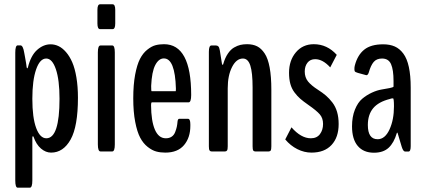

<svg xmlns="http://www.w3.org/2000/svg" viewBox="-20 -702 1967 890"><path d="M62 168Q50.8 168 50.8 134.3V-457.5Q50.8 -491.7 62 -491.7H74.7Q86.9 -491.7 92.3 -457.5Q92.8 -455.1 95.7 -439.2Q98.6 -423.3 101.1 -408.2Q103.5 -393.1 103.5 -390.6Q104.5 -385.3 106.4 -385.3Q107.9 -385.3 109.4 -389.6Q123 -444.8 152.1 -470.7Q181.2 -496.6 214.4 -496.6Q233.9 -496.6 251.7 -488Q269.5 -479.5 286.1 -460.4Q302.7 -441.4 314.9 -413.3Q327.1 -385.3 334.2 -343Q341.3 -300.8 341.3 -249Q341.3 -116.2 307.4 -55.4Q273.4 5.4 216.8 5.4Q191.9 5.4 169.9 -13.4Q147.9 -32.2 135.7 -67.4Q134.8 -70.3 132.8 -70.3Q129.9 -70.3 129.9 -64V134.3Q129.9 168 118.2 168ZM194.8 -61Q255.9 -61 255.9 -244.1Q255.9 -331.5 239 -381.1Q222.2 -430.7 194.3 -430.7Q165 -430.7 147.5 -380.4Q129.9 -330.1 129.9 -244.1Q129.9 -156.2 147.7 -108.6Q165.5 -61 194.8 -61Z M445.8 0Q433.6 0 433.6 -32.7V-459Q433.6 -491.2 445.8 -491.2H500.5Q512.2 -491.2 512.2 -459V-32.7Q512.2 0 500.5 0ZM443.8 -566.9Q431.6 -566.9 431.6 -593.3V-656.2Q431.6 -682.1 443.8 -682.1H502Q514.2 -682.1 514.2 -656.2V-593.3Q514.2 -566.9 502 -566.9Z M862.3 -118.2Q862.3 -64 833 -29.3Q803.7 5.4 746.1 5.4Q723.1 5.4 704.1 0.2Q685.1 -4.9 664.6 -21Q644 -37.1 629.9 -63.7Q615.7 -90.3 606.7 -137Q597.7 -183.6 597.7 -246.1Q597.7 -309.1 606.4 -355.7Q615.2 -402.3 628.9 -429Q642.6 -455.6 662.4 -471.4Q682.1 -487.3 700.2 -492.2Q718.3 -497.1 740.2 -497.1Q866.2 -497.1 866.2 -261.7Q866.2 -227.5 854 -227.5H684.1Q680.2 -227.5 680.2 -215.3Q680.7 -141.1 698 -101.1Q715.3 -61 748.5 -61Q764.6 -61 775.6 -68.4Q786.6 -75.7 792 -89.8Q797.4 -104 799.6 -114.5Q801.8 -125 803.2 -140.6Q804.7 -151.4 811.5 -151.4H851.1Q862.3 -151.4 862.3 -126ZM682.6 -279.3H794.4Q795.4 -279.3 795.4 -291.5Q791.5 -431.2 739.7 -431.2Q715.8 -431.2 699.7 -400.4Q683.6 -369.6 680.7 -303.7Q680.7 -279.3 682.6 -279.3Z M960.4 0Q954.6 0 951.4 -4.6Q948.2 -9.3 948.2 -23.9V-461.9Q948.2 -491.2 960 -491.2H981Q987.8 -491.2 992.2 -486.8Q996.6 -482.4 999 -468.3L1008.8 -406.7Q1009.8 -401.4 1012.2 -401.4Q1014.2 -401.4 1015.1 -406.2Q1023.4 -434.6 1036.4 -453.6Q1049.3 -472.7 1064.9 -481.7Q1080.6 -490.7 1094.5 -493.9Q1108.4 -497.1 1125.5 -497.1Q1152.3 -497.1 1171.9 -487.3Q1191.4 -477.5 1206.8 -454.3Q1222.2 -431.2 1230 -388.9Q1237.8 -346.7 1237.8 -285.6V-23.9Q1237.8 -9.3 1234.9 -4.6Q1231.9 0 1225.6 0H1163.1Q1156.7 0 1153.8 -4.6Q1150.9 -9.3 1150.9 -23.9V-296.4Q1150.9 -365.2 1140.4 -397.9Q1129.9 -430.7 1106 -430.7Q1075.7 -430.7 1055.7 -391.4Q1035.6 -352.1 1035.6 -293V-23.9Q1035.6 -9.3 1032.5 -4.6Q1029.3 0 1023.4 0Z M1423.8 5.4Q1390.1 5.4 1358.2 -10.7Q1326.2 -26.9 1302.2 -55.7L1331.1 -111.8Q1375.5 -61 1420.9 -61Q1448.7 -61 1463.1 -80.3Q1477.5 -99.6 1477.5 -127.4Q1477.5 -154.3 1462.6 -171.6Q1447.8 -189 1409.2 -215.8Q1386.2 -231.9 1372.3 -243.9Q1358.4 -255.9 1345.2 -273.4Q1332 -291 1325.9 -313.2Q1319.8 -335.4 1319.8 -364.7Q1319.8 -421.9 1351.6 -459.5Q1383.3 -497.1 1434.6 -497.1Q1496.6 -497.1 1541 -447.8L1510.7 -389.6Q1476.1 -427.7 1440.9 -427.7Q1418 -427.7 1405.3 -411.4Q1392.6 -395 1392.6 -370.6Q1392.6 -343.3 1407.7 -324.5Q1422.9 -305.7 1453.6 -286.1Q1475.6 -272 1491 -258.8Q1506.3 -245.6 1520.8 -226.8Q1535.2 -208 1542.5 -183.1Q1549.8 -158.2 1549.8 -127Q1549.8 -65.4 1516.8 -30Q1483.9 5.4 1423.8 5.4Z M1713.4 5.9Q1665 5.9 1638.4 -25.4Q1611.8 -56.6 1611.8 -116.2Q1611.8 -160.6 1625.2 -193.8Q1638.7 -227.1 1658.9 -244.1Q1679.2 -261.2 1703.6 -272.5Q1728 -283.7 1749 -287.1Q1770 -290.5 1785.9 -293.7Q1801.8 -296.9 1804.2 -300.3V-326.2Q1804.2 -378.4 1792.7 -404.5Q1781.2 -430.7 1751 -430.7Q1725.6 -430.7 1712.2 -414.8Q1698.7 -398.9 1689.5 -366.2Q1685.1 -352.5 1677.7 -353.5Q1626.5 -366.2 1626 -370.1Q1623 -371.6 1622.8 -381.3Q1622.6 -391.1 1625 -399.4Q1637.7 -447.3 1668.5 -471.9Q1699.2 -496.6 1756.3 -496.6Q1787.1 -496.6 1809.8 -486.6Q1832.5 -476.6 1849.6 -453.6Q1866.7 -430.7 1875.2 -391.4Q1883.8 -352.1 1883.8 -295.4V-24.4Q1883.8 0.5 1873.5 0.5H1857.9Q1849.1 0.5 1842.3 -21Q1841.3 -25.9 1832.8 -52.7Q1824.2 -79.6 1823.2 -85Q1822.8 -86.4 1822 -86.9Q1821.3 -87.4 1820.3 -86.9Q1819.3 -86.4 1819.3 -85Q1806.2 -40 1781.5 -17.1Q1756.8 5.9 1713.4 5.9ZM1730.5 -56.6Q1764.6 -56.6 1785.4 -101.6Q1806.2 -146.5 1806.2 -209Q1806.2 -246.1 1801.8 -246.1Q1793 -246.1 1787.1 -243.2Q1734.4 -230 1709.7 -200.2Q1685.1 -170.4 1685.1 -122.6Q1685.1 -56.6 1730.5 -56.6Z"/></svg>

Font: BenchNine
Style: Bold
Weight: 700
Version: Version 1 ; ttfautohint (v0.92.18-e454-dirty) -l 8 -r 50 -G 